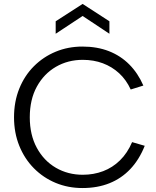

<svg xmlns="http://www.w3.org/2000/svg" viewBox="-20 -942 789 969"><path d="M396.2 7Q323.5 7 260.9 -19Q198.3 -45 150.9 -93Q103.5 -141 77.2 -206.5Q50.8 -272 50.8 -350Q50.8 -429 77.2 -494.5Q103.5 -560 150.9 -607.5Q198.3 -655 260.9 -681Q323.5 -707 396.2 -707Q470 -707 529.4 -683.9Q588.8 -660.7 632.5 -616.7Q676.3 -572.7 703.5 -510.2L639.7 -490.3Q617.2 -539.3 581.2 -572.4Q545.2 -605.4 498.9 -622.7Q452.6 -640 397.7 -640Q322.7 -640 262 -604.7Q201.3 -569.4 165.8 -504.5Q130.3 -439.6 130.3 -350Q130.3 -261.4 165.8 -196Q201.3 -130.6 262 -95.3Q322.7 -60 397.7 -60Q452.8 -60 500.5 -78.1Q548.2 -96.1 585.6 -132.8Q623 -169.4 646.7 -224.7L710.5 -206.2Q682.7 -136.5 637.9 -89Q593 -41.5 532.5 -17.3Q472 7 396.2 7ZM261 -771.6V-834.6L397 -922.2L532.2 -834.6V-771.6L397 -861.4Z"/></svg>

Font: Envelope Sans Variable
Style: Regular
Weight: 500
Designer: Andreas Rasmussen / Norman Anderson
Foundry: mail.de GmbH
Version: Version 1.150